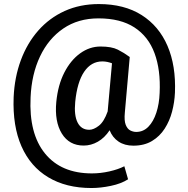

<svg xmlns="http://www.w3.org/2000/svg" viewBox="-20 -715 937 956"><path d="M851.1 -253.9Q849.1 -206.5 836.9 -159.7Q824.7 -112.8 800 -74.5Q775.4 -36.1 736.8 -12.9Q698.2 10.3 644 10.3Q600.6 10.3 570.3 -10Q540 -30.3 525.9 -66.4Q501 -28.8 467.3 -9.5Q433.6 9.8 396.5 9.8Q324.7 9.8 287.8 -50Q251 -109.9 260.3 -207.5Q268.6 -292 300.3 -353.8Q332 -415.5 379.2 -449.5Q426.3 -483.4 480.5 -483.4Q535.6 -483.4 566.7 -467.8Q597.7 -452.1 626 -431.2L601.6 -154.3Q597.7 -114.3 606 -93.5Q614.3 -72.8 628.9 -65.4Q643.6 -58.1 658.2 -58.1Q693.4 -58.1 718.8 -84Q744.1 -109.9 758.5 -154.1Q772.9 -198.2 774.9 -252.4Q780.3 -366.7 749.5 -450Q718.8 -533.2 649.4 -578.4Q580.1 -623.5 470.2 -623.5Q369.1 -623.5 295.2 -573Q221.2 -522.5 179.2 -433.8Q137.2 -345.2 132.3 -230Q123.5 -49.8 204.1 49.3Q284.7 148.4 437.5 148.4Q480.5 148.4 524.7 138.4Q568.8 128.4 599.1 112.8L617.7 177.7Q583.5 199.7 532.2 210.4Q481 221.2 435.5 221.2Q309.1 221.2 220.2 167.7Q131.3 114.3 86.9 13.4Q42.5 -87.4 47.9 -230Q52.2 -330.1 83.7 -415Q115.2 -500 170.4 -562.7Q225.6 -625.5 302 -660.2Q378.4 -694.8 472.2 -694.8Q598.6 -694.8 685.1 -640.1Q771.5 -585.4 814 -486.6Q856.4 -387.7 851.1 -253.9ZM354.5 -207.5Q348.1 -140.6 366.5 -104.7Q384.8 -68.8 424.3 -68.8Q446.3 -68.8 472.2 -88.9Q498 -108.9 516.1 -160.2L537.6 -399.9Q527.3 -403.8 515.1 -406.5Q502.9 -409.2 489.3 -409.2Q434.1 -409.2 399.2 -357.9Q364.3 -306.6 354.5 -207.5Z"/></svg>

Font: Vazirmatn FD Medium
Style: Regular
Weight: 500
Designer: Saber Rastikerdar
Foundry: Saber Rastikerdar
Version: Version 33.003